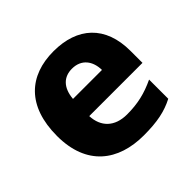

<svg xmlns="http://www.w3.org/2000/svg" viewBox="-141 -717 885 885"><g transform="rotate(-45 301.5 -274.5)"><path d="M309 -559C150 -559 44 -466 44 -271C44 -78 163 10 329 10C418 10 474 -2 528 -30V-155C467 -126 413 -113 343 -113C262 -113 217 -159 214 -231H561V-309C561 -473 464 -559 309 -559ZM312 -442C374 -442 405 -398 406 -340H217C223 -410 260 -442 312 -442Z"/></g></svg>

Font: Noto Sans Arabic UI XBd
Style: Regular
Weight: 800
Designer: Monotype Design Team, Nadine Chahine and Nizar Qandah
Foundry: Monotype Imaging Inc.
Version: Version 2.010